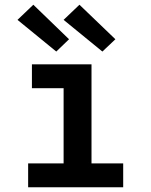

<svg xmlns="http://www.w3.org/2000/svg" viewBox="-20 -792 640 812"><path d="M99 0V-101H249V-419H115V-520H367V-101H501V0ZM413 -574 249 -708 316 -772 468 -626ZM218 -574 54 -708 121 -772 272 -626Z"/></svg>

Font: R Plex Mono
Style: Bold
Weight: 700
Monospace: yes
Designer: Belleve Invis
Foundry: Belleve Invis
Version: Version 31.8.0